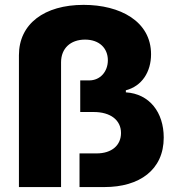

<svg xmlns="http://www.w3.org/2000/svg" viewBox="-20 -757 714 777"><path d="M56.6 0H227.1V-504.9C227.1 -561 265.1 -596.7 324.2 -596.7C382.3 -596.7 416.5 -561.5 416.5 -513.2C416.5 -467.8 386.2 -431.6 340.8 -431.6H304.7V-303.7H359.4C427.2 -303.7 469.7 -271 469.7 -218.8C469.7 -168.5 431.6 -136.2 371.1 -136.2H301.8V0H402.8C543.9 0 642.6 -69.3 642.6 -200.2C642.6 -302.2 585 -377.4 489.3 -383.3V-391.6C553.7 -408.2 591.3 -465.3 591.3 -537.6C591.3 -670.9 465.8 -737.3 318.4 -737.3C159.2 -737.3 56.6 -660.2 56.6 -533.7Z"/></svg>

Font: Inter ExtraBold
Style: Regular
Weight: 800
Designer: Rasmus Andersson
Foundry: rsms
Version: Version 4.001;git-9221beed3